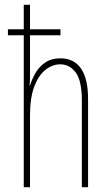

<svg xmlns="http://www.w3.org/2000/svg" viewBox="-20 -780 456 800"><path d="M105 -760V-658H232V-633H105V-492Q105 -469 105 -455Q105 -441 103 -424H105Q113 -450 128 -476Q143 -502 168.5 -519.5Q194 -537 232 -537Q288 -537 317.5 -494.5Q347 -452 347 -366V0H321V-360Q321 -444 295.5 -478Q270 -512 231 -512Q199 -512 170 -489.5Q141 -467 123 -420Q105 -373 105 -298V0H79V-633H13V-658H79V-760Z"/></svg>

Font: Noto Sans Lao ExtraCondensed Thin
Style: Regular
Weight: 100
Width: 2
Designer: Monotype Design Team
Foundry: Monotype Imaging Inc.
Version: Version 2.003; ttfautohint (v1.8.4.7-5d5b)